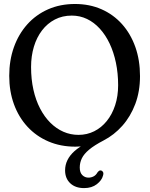

<svg xmlns="http://www.w3.org/2000/svg" viewBox="-20 -729 757 969"><path d="M358.6 -708.9Q431.8 -708.9 492 -682.4Q552.2 -655.9 595.8 -607.3Q639.3 -558.6 663 -492Q686.6 -425.4 686.6 -344.7Q686.6 -267.6 662.8 -204.3Q638.9 -140.9 597.4 -94.2Q555.9 -47.6 503.1 -20.3Q456 4.2 429.8 26.2Q403.6 48.2 393.1 70.1Q382.5 92 382.5 116.5Q382.5 141.9 395.4 154.7Q408.3 167.5 426.5 167.5Q439.8 167.5 451.9 161.4Q464 155.4 471.8 141.4Q476.7 135.3 480.7 132.7Q484.6 130.2 490.2 131.4Q495.7 132.5 499.7 138.9Q503.6 145.3 499.9 157.2Q494 180.9 468.7 200.6Q443.3 220.3 404.5 220.3Q360.3 220.3 334.4 195.8Q308.5 171.3 308.5 130.6Q308.5 103.4 320.4 79.1Q332.3 54.7 356.4 33.2Q380.6 11.8 416.9 -6.3L412.3 7.1Q397.9 9.2 384.7 10.2Q371.5 11.2 360.4 11.2Q285.5 11.2 224.2 -15.2Q162.9 -41.5 118.6 -89.5Q74.3 -137.5 50.4 -202.9Q26.6 -268.2 26.6 -346.3Q26.6 -424.4 50.1 -490.6Q73.7 -556.8 117.4 -605.7Q161.1 -654.6 222.3 -681.8Q283.5 -708.9 358.6 -708.9ZM576.2 -298.7Q576.2 -359.1 565 -412.5Q553.8 -466 533.1 -509.5Q512.4 -553 483.5 -584.6Q454.6 -616.3 418.9 -633.3Q383.2 -650.3 342.2 -650.3Q294.8 -650.3 256.9 -630.5Q219 -610.8 192.1 -575.6Q165.2 -540.4 151 -493.2Q136.8 -445.9 136.8 -391.1Q136.8 -329.3 148.6 -276.4Q160.4 -223.4 182.4 -181.3Q204.3 -139.2 234.1 -109.6Q263.9 -79.9 299.9 -64.1Q335.9 -48.3 376.2 -48.3Q418.9 -48.3 455.4 -66.5Q491.9 -84.7 518.9 -118.2Q545.9 -151.6 561 -197.6Q576.2 -243.6 576.2 -298.7Z"/></svg>

Font: Fraunces 144pt S100 Black
Style: Regular
Weight: 900
Version: Version 1.000